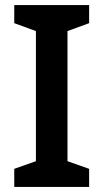

<svg xmlns="http://www.w3.org/2000/svg" viewBox="-20 -734 406 754"><path d="M330 0H36V-71L121 -101V-612L36 -643V-714H330V-643L245 -612V-101L330 -71Z"/></svg>

Font: Noto Sans Sundanese SemiBold
Style: Regular
Weight: 600
Version: Version 2.003